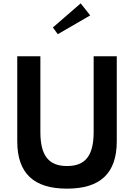

<svg xmlns="http://www.w3.org/2000/svg" viewBox="-20 -1136 803 1146"><path d="M295.7 -972.1 325 -931.9 518.5 -1044.1 461.6 -1116ZM539 -800V-348C539 -203.2 486.4 -145 380 -145C273.6 -145 221 -203.2 221 -348V-800H83V-293C83 -101.9 180.9 -10 380 -10C579.1 -10 677 -101.9 677 -293V-800Z"/></svg>

Font: Hussar Ekologiczny
Style: Regular
Weight: 400
Foundry: Cannot Into Space Fonts
Version: Version 0.97